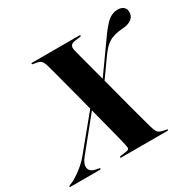

<svg xmlns="http://www.w3.org/2000/svg" viewBox="-197 -890 1080 1061"><g transform="rotate(-30 343.0 -359.0)"><path d="M292.5 -344 297.5 -333.5 113.5 -106Q86 -72.5 90.5 -46.5Q95 -20.5 128.5 -13.5L149 -9.5Q153 -9 154.5 -8Q156 -7 156 -4.5Q156 -2.5 154.2 -1.2Q152.5 0 148.5 0H-36.5Q-40 0 -41.2 -1Q-42.5 -2 -42.5 -3.5Q-42.5 -6.5 -39.2 -8Q-36 -9.5 -29 -13Q-22 -14.5 -6.2 -23.2Q9.5 -32 29 -45.8Q48.5 -59.5 68 -76.8Q87.5 -94 101.5 -111.5ZM359 -638.5Q363 -623.5 372 -589.5Q381 -555.5 393 -509.8Q405 -464 419 -411.8Q433 -359.5 446.8 -306.5Q460.5 -253.5 473.2 -206Q486 -158.5 496 -122Q506 -85.5 511.5 -66Q517.5 -45 524 -33.8Q530.5 -22.5 543 -17.2Q555.5 -12 580 -8.5Q586.5 -8 586.5 -4Q586.5 -2 585 -1Q583.5 0 580 0H289Q284.5 0 282.5 -1.2Q280.5 -2.5 280.5 -4.5Q280.5 -6.5 282.5 -7.8Q284.5 -9 290 -9.5L327.5 -15Q344.5 -17.5 344 -29Q343.5 -40.5 336 -71Q332.5 -86.5 323.5 -121.5Q314.5 -156.5 302.2 -204Q290 -251.5 276.2 -305.2Q262.5 -359 248.5 -412.5Q234.5 -466 222 -513Q209.5 -560 200.5 -593.8Q191.5 -627.5 187.5 -641.5Q182 -663.5 171.2 -675Q160.5 -686.5 128 -690Q120 -691 117.8 -692.5Q115.5 -694 115.5 -696Q115.5 -697.5 117 -698.8Q118.5 -700 122 -700H421.5Q425 -700 426.8 -699Q428.5 -698 428.5 -696Q428.5 -694 427 -692.8Q425.5 -691.5 422 -691L385 -686Q367 -684 360 -672.5Q353 -661 359 -638.5ZM380.5 -360.5 370.5 -366 558.5 -630Q581 -661 599.8 -680.5Q618.5 -700 637 -709Q655.5 -718 677 -718Q701 -718 714.2 -705.8Q727.5 -693.5 727 -673.5Q727 -650 710.5 -635.2Q694 -620.5 667 -615.5Q653 -613.5 642.5 -613Q632 -612.5 623.5 -611Q598 -607 578.2 -599Q558.5 -591 540 -574.8Q521.5 -558.5 499.5 -528Z"/></g></svg>

Font: Fraunces 120pt
Style: Bold Italic
Weight: 700
Italic angle: -16°
Version: Version 1.000;[b76b70a41]